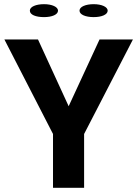

<svg xmlns="http://www.w3.org/2000/svg" viewBox="-20 -900 658 920"><path d="M1 -711 234 -258V0H383V-258L617 -711H457L309 -391L162 -711ZM123 -849C123 -829 152 -818 191 -818C229 -818 258 -830 258 -849C258 -867 229 -880 191 -880C153 -880 123 -868 123 -849ZM361 -849C361 -830 390 -818 429 -818C467 -818 496 -830 496 -849C496 -867 467 -880 429 -880C391 -880 361 -868 361 -849Z"/></svg>

Font: Aerodynamic
Style: Regular
Weight: 500
Designer: Google
Version: Version 2.000980; 2014